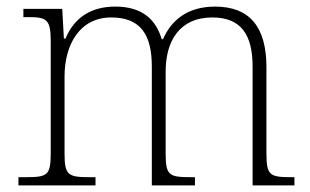

<svg xmlns="http://www.w3.org/2000/svg" viewBox="-20 -563 942 583"><path d="M36 0H270V-25H254C187 -25 176 -30 176 -97V-331C176 -426 221 -510 318 -510C408 -510 441 -456 441 -361V0H572V-25H560C493 -25 483 -30 483 -98V-346C483 -437 524 -510 625 -510C713 -510 747 -456 747 -361V0H874V-25H866C799 -25 789 -30 789 -98V-359C789 -480 739 -543 633 -543C550 -543 500 -502 475 -444H471C454 -501 415 -543 330 -543C262 -543 207 -514 179 -446H174L169 -536H51V-511H65C121 -511 134 -505 134 -439V-98C134 -30 124 -25 57 -25H36Z"/></svg>

Font: Noto Serif Ethiopic ExtraLight
Style: Regular
Weight: 200
Designer: Monotype Design Team
Foundry: Monotype Imaging Inc.
Version: Version 2.102